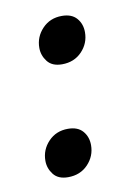

<svg xmlns="http://www.w3.org/2000/svg" viewBox="-56 -427 340 479"><g transform="rotate(-10 114.0 -187.5)"><path d="M79 12Q54 12 42 -3.5Q30 -19 30 -38Q30 -66 49.5 -86.5Q69 -107 99 -107Q124 -107 136.5 -92.5Q149 -78 149 -57Q149 -29 129.5 -8.5Q110 12 79 12ZM113 -268Q88 -268 76 -283.5Q64 -299 64 -318Q64 -346 83.5 -366.5Q103 -387 133 -387Q158 -387 170.5 -372.5Q183 -358 183 -337Q183 -309 163.5 -288.5Q144 -268 113 -268Z"/></g></svg>

Font: Alegreya
Style: Italic
Weight: 400
Italic angle: -7°
Designer: Juan Pablo del Peral
Foundry: Huerta Tipografica
Version: Version 2.009